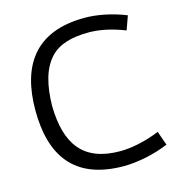

<svg xmlns="http://www.w3.org/2000/svg" viewBox="-113 -864 894 970"><g transform="rotate(-15 333.5 -378.5)"><path d="M56.2 -377.9C56.2 -146.5 152.3 9.8 417 9.8C487.3 9.8 578.6 -8.8 650.9 -39.6L625 -113.3C546.9 -81.1 471.2 -67.9 418.5 -67.9C224.1 -67.9 147 -177.2 143.6 -377.9C145.5 -484.4 166 -567.9 216.8 -622.6C260.7 -669.9 327.6 -689 418.5 -689C468.8 -689 532.2 -678.2 606 -648.9L631.8 -721.2C561.5 -749.5 484.9 -765.6 417 -765.6C152.3 -765.6 56.2 -604.5 56.2 -377.9Z"/></g></svg>

Font: Duru Sans
Style: Regular
Weight: 400
Designer: Onur Yazıcıgil
Foundry: Onur Yazıcıgil
Version: Version 1.002